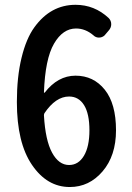

<svg xmlns="http://www.w3.org/2000/svg" viewBox="-20 -751 540 783"><path d="M261.7 -78.1Q299.8 -78.1 322.3 -115.7Q344.7 -153.3 344.7 -219.7Q344.7 -287.1 322.8 -322.3Q300.8 -357.4 261.7 -357.4Q207 -357.4 161.1 -289.1Q159.2 -285.2 159.2 -280.3Q165 -178.7 192.4 -128.4Q219.7 -78.1 261.7 -78.1ZM422.9 -677.7Q433.6 -667 433.6 -652.3Q433.6 -637.7 422.9 -626L406.2 -606.4Q396.5 -597.7 383.3 -597.7Q370.1 -597.7 360.4 -607.4Q328.1 -634.8 290 -634.8Q236.3 -634.8 200.2 -572.8Q164.1 -510.7 159.2 -374Q159.2 -373 160.2 -373Q161.1 -373 162.1 -373Q215.8 -442.4 288.1 -442.4Q361.3 -442.4 407.2 -385.3Q453.1 -328.1 453.1 -219.7Q453.1 -116.2 398.4 -52.2Q343.8 11.7 264.6 11.7Q171.9 11.7 110.4 -78.6Q48.8 -168.9 48.8 -335Q48.8 -437.5 67.9 -515.6Q86.9 -593.8 120.1 -639.6Q153.3 -685.5 195.3 -708.5Q237.3 -731.4 288.1 -731.4Q365.2 -731.4 422.9 -677.7Z"/></svg>

Font: Gen Jyuu Gothic L Monospace Medium
Style: Regular
Weight: 500
Designer: [Source Han Sans]
Ryoko NISHIZUKA  (kana & ideographs); Paul D. Hunt (Latin, Greek & Cyrillic); Wenlong ZHANG  (bopomofo
Version: Version 1.002.20150607